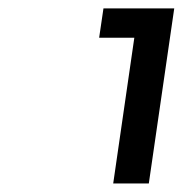

<svg xmlns="http://www.w3.org/2000/svg" viewBox="-20 -720 431 453"><path d="M213.9 -630.9 224.1 -700.2H391.1L331.1 -287.1H247.1L296.9 -630.9Z"/></svg>

Font: Trueno
Style: Italic
Weight: 400
Designer: Julieta Ulanovsky
Foundry: Julieta Ulanovsky
Version: Version 3.001b | FøM Fix